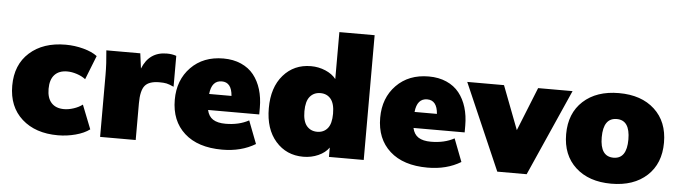

<svg xmlns="http://www.w3.org/2000/svg" viewBox="-47 -926 3991 1128"><g transform="rotate(5 1948.5 -362.0)"><path d="M318.8 12.2Q186.5 12.2 106.7 -59.3Q26.9 -130.9 26.9 -254.9Q26.9 -378.9 106.7 -450.4Q186.5 -522 318.8 -522Q372.6 -522 423.8 -508.3Q475.1 -494.6 505.9 -471.2L450.2 -330.1Q428.7 -346.7 398.9 -356.4Q369.1 -366.2 341.8 -366.2Q293.5 -366.2 267.3 -337.9Q241.2 -309.6 241.2 -254.9Q241.2 -200.7 267.3 -172.4Q293.5 -144 341.8 -144Q368.2 -144 398.2 -153.8Q428.2 -163.6 450.2 -180.2L505.9 -39.1Q474.1 -15.1 423.1 -1.5Q372.1 12.2 318.8 12.2Z M567.4 0V-365.2Q567.4 -433.1 559.6 -509.8H759.8L771.5 -420.9Q811.5 -522 915.5 -522Q947.3 -522 971.7 -513.2V-331.1Q944.8 -343.3 929 -346.7Q913.1 -350.1 886.7 -350.1Q825.2 -350.1 801.3 -320.8Q777.3 -291.5 777.3 -216.8V0Z M1287.6 12.2Q1144.5 12.2 1064.9 -59.6Q985.4 -131.3 985.4 -255.9Q985.4 -372.6 1058.1 -447.3Q1130.9 -522 1249.5 -522Q1308.1 -522 1354 -501.7Q1399.9 -481.4 1428.7 -445.3Q1457.5 -409.2 1472.4 -360.4Q1487.3 -311.5 1487.3 -252.9V-212.9H1185.5Q1193.8 -175.3 1220.5 -158.2Q1247.1 -141.1 1294.4 -141.1Q1373.5 -141.1 1431.6 -172.9L1483.4 -38.1Q1400.4 12.2 1287.6 12.2ZM1251.5 -387.2Q1191.9 -387.2 1183.6 -307.1H1315.4Q1309.6 -387.2 1251.5 -387.2Z M1766.1 12.2Q1666.5 12.2 1603.3 -59.8Q1540 -131.8 1540 -254.9Q1540 -377.4 1603 -449.7Q1666 -522 1766.1 -522Q1811 -522 1851.3 -504.9Q1891.6 -487.8 1914.1 -459V-735.8H2122.1V0H1917V-55.2Q1895.5 -24.4 1854.5 -6.1Q1813.5 12.2 1766.1 12.2ZM1773.2 -168.5Q1796.4 -141.1 1835 -141.1Q1873.5 -141.1 1896.2 -168.5Q1918.9 -195.8 1918.9 -254.9Q1918.9 -314 1896.2 -341.6Q1873.5 -369.1 1835 -369.1Q1796.4 -369.1 1773.2 -341.6Q1750 -314 1750 -254.9Q1750 -195.8 1773.2 -168.5Z M2499 12.2Q2356 12.2 2276.4 -59.6Q2196.8 -131.3 2196.8 -255.9Q2196.8 -372.6 2269.5 -447.3Q2342.3 -522 2460.9 -522Q2519.5 -522 2565.4 -501.7Q2611.3 -481.4 2640.1 -445.3Q2668.9 -409.2 2683.8 -360.4Q2698.7 -311.5 2698.7 -252.9V-212.9H2397Q2405.3 -175.3 2431.9 -158.2Q2458.5 -141.1 2505.9 -141.1Q2585 -141.1 2643.1 -172.9L2694.8 -38.1Q2611.8 12.2 2499 12.2ZM2462.9 -387.2Q2403.3 -387.2 2395 -307.1H2526.9Q2521 -387.2 2462.9 -387.2Z M2909.7 0 2688 -509.8H2904.8L3002.9 -252.9L3106 -509.8H3309.1L3083 0Z M3792.7 -59.6Q3714.8 12.2 3582.5 12.2Q3450.2 12.2 3371.8 -59.6Q3293.5 -131.3 3293.5 -254.9Q3293.5 -378.4 3371.8 -450.2Q3450.2 -522 3582.5 -522Q3714.8 -522 3792.7 -450.2Q3870.6 -378.4 3870.6 -254.9Q3870.6 -131.3 3792.7 -59.6ZM3582.5 -141.1Q3660.6 -141.1 3660.6 -254.9Q3660.6 -369.1 3582.5 -369.1Q3503.4 -369.1 3503.4 -254.9Q3503.4 -141.1 3582.5 -141.1Z"/></g></svg>

Font: Mulish ExtraBlack
Style: Regular
Weight: 1000
Designer: Vernon Adams
Foundry: Vernon Adams
Version: Version 3.603; ttfautohint (v1.8.3)